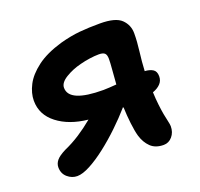

<svg xmlns="http://www.w3.org/2000/svg" viewBox="-98 -623 774 744"><g transform="rotate(-20 288.5 -251.5)"><path d="M101 11Q79 11 61 -4.5Q43 -20 43 -46Q43 -61 53.5 -74Q64 -87 92 -101Q124 -115 155 -135Q186 -155 216 -180Q139 -188 90.5 -225.5Q42 -263 42 -321Q42 -352 59 -385Q76 -418 115 -447.5Q154 -477 219 -496Q263 -508 300.5 -511.5Q338 -515 385 -515Q449 -515 473 -491.5Q497 -468 497 -434Q497 -400 492 -360.5Q487 -321 485 -282Q505 -281 518 -273Q531 -265 531 -244Q531 -226 519 -213.5Q507 -201 487 -194Q488 -167 491 -141.5Q494 -116 497 -100Q500 -84 503.5 -69Q507 -54 507 -47Q507 -22 492.5 -5Q478 12 457 12Q423 12 403.5 -7Q384 -26 375 -56Q369 -77 365 -111Q361 -145 360 -178H355L356 -177Q329 -146 294 -112.5Q259 -79 223 -51Q187 -23 155 -6Q123 11 101 11ZM169 -328Q169 -268 310 -268Q322 -268 336 -269Q350 -270 364 -271Q366 -301 368.5 -329.5Q371 -358 371 -374Q371 -391 364 -397.5Q357 -404 340 -404Q323 -404 302 -401Q281 -398 262 -393Q226 -384 197.5 -366.5Q169 -349 169 -328Z"/></g></svg>

Font: Shantell Sans Normal
Style: Regular
Weight: 600
Designer: Stephen Nixon, Anya Danilova, Shantell Martin
Foundry: Arrow Type
Version: Version 1.009;[a7da0bfa3]